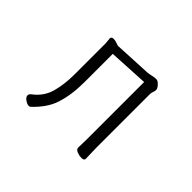

<svg xmlns="http://www.w3.org/2000/svg" viewBox="-139 -989 1277 1277"><g transform="rotate(45 500.0 -350.0)"><path d="M302 -700Q308 -702 313 -702Q332 -702 367 -689L630 -702Q650 -704 668 -708.5Q686 -713 703 -713Q715 -713 726.5 -703.5Q738 -694 746 -682.5Q754 -671 754 -661.5Q754 -652 749 -638Q744 -624 744 -615V-110Q744 -80 745.5 -51.5Q747 -23 747 -6Q747 10 720 10Q702 10 681 2Q658 -7 658 -24Q658 -36 659 -61.5Q660 -87 660 -113V-642L380 -627V-361Q380 -239 349 -146Q322 -66 242 9Q238 13 229 13Q214 13 194 -1Q174 -15 174 -31Q174 -43 185 -52Q254 -103 275.5 -179.5Q297 -256 297 -353V-633Q297 -644 296 -656Q293 -675 293 -682Q293 -696 302 -700Z"/></g></svg>

Font: Moon Stars Kai HW
Style: Bold
Weight: 700
Designer: GuiWonder
Version: Version 1.101